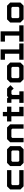

<svg xmlns="http://www.w3.org/2000/svg" viewBox="2718 -3508 792 6268"><g transform="rotate(-90 3114.0 -374.0)"><path d="M165.5 0 62.5 -103V-437L165.5 -540H694V-398.5H234.5L204 -368V-172L234.5 -141.5H694V0Z M929.5 0 826.5 -103V-437L929.5 -540H1375L1478 -437V-103L1375 0ZM998.5 -141.5H1306L1336.5 -172V-368L1306 -398.5H998.5L968 -368V-172Z M1603 0V-437L1706 -540H2086.5L2189.5 -437V0H2048.5V-368L2018 -398.5H1774.5L1744 -368V0Z M2453 0V-399H2282V-540H2453V-677H2594.5V-540H2765V-399H2594.5V-141.5H2761.5V0Z M2890 1.5V-139.5H3007V-390L2999.5 -397.5H2891V-538.5H3037.5L3071.5 -498.5L3110 -538.5H3357.5L3467 -429L3358 -323L3289 -397H3179L3148.5 -366.5V-139H3265.5V1.5Z M3658 0 3555 -103V-437L3658 -540H4103.5L4206.5 -437V-103L4103.5 0ZM3727 -141.5H4034.5L4065 -172V-368L4034.5 -398.5H3727L3696.5 -368V-172Z M4299 0V-141.5H4494V-608.5H4299V-750H4635V-141.5H4830V0Z M4890 0V-141.5H5085V-608.5H4890V-750H5226V-141.5H5421V0Z M5616.5 0 5513.5 -103V-437L5616.5 -540H6062L6165 -437V-103L6062 0ZM5685.5 -141.5H5993L6023.5 -172V-368L5993 -398.5H5685.5L5655 -368V-172Z"/></g></svg>

Font: Tourney Expanded Black
Style: Regular
Weight: 900
Width: 7
Designer: Tyler Finck
Foundry: Etcetera Type Co
Version: Version 1.010; ttfautohint (v1.8.3)